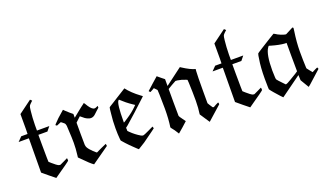

<svg xmlns="http://www.w3.org/2000/svg" viewBox="-66 -1070 2615 1535"><g transform="rotate(-20 1241.5 -302.5)"><path d="M228 -640 242 -627 227 -613Q221 -607 219 -605Q217 -603 214 -599Q211 -595 210.5 -593.5Q210 -592 208.5 -587Q207 -582 206.5 -579.5Q206 -577 205 -568Q204 -559 203 -553Q197 -500 196 -435V-389H301L272 -353H195V-274Q195 -178 196 -159L197 -123Q210 -110 245 -82Q261 -69 273 -68H280L312 -83Q344 -99 345 -99Q348 -99 348 -78Q348 -76 314 -51.5Q280 -27 246 -4L212 20Q211 20 163.5 -19Q116 -58 112 -62Q112 -122 113 -196Q113 -228 113.5 -262.5Q114 -297 114 -318.5Q114 -340 114 -341V-353H27L62 -389H116L117 -431V-558Z M440 -467 448 -474 461 -461Q495 -429 515 -414V-382L568 -425Q580 -435 594.5 -446Q609 -457 616 -462L623 -468L630 -459Q657 -411 678 -401Q684 -398 690 -398Q698 -398 710 -404Q712 -405 714 -406Q716 -407 717 -408H719Q719 -404 720 -400V-393L702 -377Q682 -359 674 -351Q657 -335 636 -335Q624 -335 609 -342Q588 -351 567 -371L557 -379Q554 -376 546 -369Q538 -362 531 -355L515 -340V-243Q515 -164 516 -151.5Q517 -139 522 -129Q533 -108 561 -82Q585 -60 587 -60Q589 -60 631 -81Q675 -101 676 -101Q677 -100 678.5 -91.5Q680 -83 679 -82L533 21Q506 3 450 -55L430 -75L432 -92Q439 -147 439 -196Q439 -241 435 -305Q434 -349 430 -355Q428 -359 428 -361Q428 -364 410 -378L398 -387L381 -380Q363 -372 362 -372Q361 -371 355.5 -374.5Q350 -378 350 -380Q350 -382 355 -387Q385 -421 440 -467Z M1075 -103Q1075 -101 1077.5 -94.5Q1080 -88 1080 -87L1059 -71Q1015 -38 969 -6Q913 30 911 30Q910 30 899.5 20Q889 10 874 -4.5Q859 -19 849 -29Q825 -53 798 -85L796 -99Q792 -139 792 -190Q792 -256 799 -312Q803 -358 806 -365L816 -372Q827 -378 848.5 -392Q870 -406 888 -417L968 -467Q1006 -417 1071 -369L1086 -358L1077 -349Q971 -249 891 -180L873 -166L874 -152V-139L887 -126Q920 -93 964 -67Q974 -62 982 -62Q989 -62 1031 -82ZM901 -393Q897 -397 896 -397Q893 -395 891 -393Q871 -373 871 -219V-211Q874 -211 908 -234Q957 -266 990 -299L1004 -313L989 -323Q966 -338 941 -358Q935 -363 919 -377Q903 -391 901 -393Z M1154 -368Q1143 -378 1143 -380Q1143 -381 1195 -427L1244 -470L1252 -463Q1257 -458 1275.5 -443.5Q1294 -429 1299 -425V-367L1443 -475L1452 -469Q1515 -428 1557 -417L1555 -402Q1552 -362 1552 -231V-128L1562 -111Q1565 -106 1568.5 -101Q1572 -96 1573.5 -93.5Q1575 -91 1576.5 -88.5Q1578 -86 1579 -85Q1580 -84 1582 -83Q1584 -82 1585.5 -82Q1587 -82 1590 -82L1611 -94Q1633 -105 1634 -105Q1635 -105 1637 -95V-88L1518 18L1463 -65L1464 -77Q1470 -111 1471 -178Q1471 -254 1468 -321Q1468 -326 1467.5 -334Q1467 -342 1466.5 -347Q1466 -352 1466 -353V-358L1455 -363Q1421 -377 1387 -382Q1383 -382 1378 -382.5Q1373 -383 1372 -383Q1370 -383 1334 -362L1299 -341V-229Q1299 -115 1300 -112Q1301 -106 1320.5 -80Q1340 -54 1340 -53Q1340 -52 1298 -15Q1256 22 1255 22L1254 20Q1253 19 1252 17.5Q1251 16 1250 14Q1233 -15 1211 -41Q1207 -45 1207 -50Q1217 -116 1217 -203Q1217 -222 1216 -265Q1215 -308 1215 -324L1213 -364L1190 -388L1173 -378Q1155 -368 1154 -368Z M1878 -640 1892 -627 1877 -613Q1871 -607 1869 -605Q1867 -603 1864 -599Q1861 -595 1860.5 -593.5Q1860 -592 1858.5 -587Q1857 -582 1856.5 -579.5Q1856 -577 1855 -568Q1854 -559 1853 -553Q1847 -500 1846 -435V-389H1951L1922 -353H1845V-274Q1845 -178 1846 -159L1847 -123Q1860 -110 1895 -82Q1911 -69 1923 -68H1930L1962 -83Q1994 -99 1995 -99Q1998 -99 1998 -78Q1998 -76 1964 -51.5Q1930 -27 1896 -4L1862 20Q1861 20 1813.5 -19Q1766 -58 1762 -62Q1762 -122 1763 -196Q1763 -228 1763.5 -262.5Q1764 -297 1764 -318.5Q1764 -340 1764 -341V-353H1677L1712 -389H1766L1767 -431V-558Z M2069 -363Q2069 -365 2111 -391.5Q2153 -418 2195 -444L2238 -470L2239 -469Q2241 -468 2243 -467Q2245 -466 2247 -465Q2266 -452 2291 -442Q2321 -431 2329 -431Q2333 -431 2341 -436L2397 -465L2404 -459L2401 -434Q2387 -342 2387 -262Q2387 -189 2390 -126L2391 -119L2408 -97Q2426 -74 2427 -74L2450 -86L2474 -97Q2475 -97 2480 -83L2419 -28Q2360 26 2357 26L2314 -46L2312 -91L2138 35Q2137 35 2118.5 15Q2100 -5 2079 -29.5Q2058 -54 2051 -65L2050 -86Q2049 -100 2049 -156Q2049 -253 2061 -322Q2064 -349 2069 -363ZM2186 -387 2170 -392Q2167 -392 2159 -379Q2128 -332 2128 -197Q2128 -178 2130 -138Q2131 -121 2134 -118Q2139 -110 2170 -78L2191 -56H2197Q2204 -57 2236 -76L2291 -109L2312 -123V-136Q2311 -143 2311 -257V-365H2297Q2252 -368 2186 -387Z"/></g></svg>

Font: MathJax_Fraktur
Style: Regular
Weight: 400
Version: Version 1.1